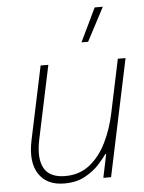

<svg xmlns="http://www.w3.org/2000/svg" viewBox="-55 -814 649 867"><g transform="rotate(-5 270.0 -380.0)"><path d="M364 -618H334L407 -770H444ZM202 10Q122 10 86 -45.5Q50 -101 71 -199L141 -530H176L106 -199Q88 -114 113 -68.5Q138 -23 209 -23Q273 -23 319 -59Q365 -95 395 -155.5Q425 -216 440 -288L491 -530H526L414 0H379L401 -106H397Q385 -88 360 -60.5Q335 -33 296 -11.5Q257 10 202 10Z"/></g></svg>

Font: Be Vietnam Pro Thin
Style: Italic
Weight: 100
Italic angle: -12°
Designer: Lam Bao, Tony Le, Vietanh Nguyen
Foundry: Yellow Type Foundry
Version: Version 1.002; ttfautohint (v1.8.3)